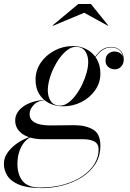

<svg xmlns="http://www.w3.org/2000/svg" viewBox="-65 -706 670 986"><path d="M150 260Q76 260 33.2 242.5Q-9.5 225 -27.2 196.5Q-45 168 -45 135.5Q-45 105 -27 79Q-9 53 18 33.5Q45 14 72.5 3Q100 -8 119 -8H123.5Q94.5 -7.5 72.2 11.8Q50 31 37.2 63.5Q24.5 96 24.5 136.5Q24.5 191 51.5 224Q78.5 257 141 257Q209.5 257 265.2 240.8Q321 224.5 360.2 197.2Q399.5 170 420.5 135Q441.5 100 441.5 62.5Q441.5 33 420.2 21Q399 9 362 9Q352.5 9 331 9Q309.5 9 282.5 9Q255.5 9 229.2 9Q203 9 183 9Q163 9 156.5 9Q111.5 9 79.5 -3Q47.5 -15 30.2 -36.5Q13 -58 13 -86.5Q13 -110.5 25.8 -130Q38.5 -149.5 61.5 -163.8Q84.5 -178 116 -186Q147.5 -194 185 -194V-193Q134 -193 110.5 -169.5Q87 -146 87 -120.5Q87 -97 102.8 -84.2Q118.5 -71.5 141.8 -66.8Q165 -62 187 -62Q204.5 -62 229.8 -62.2Q255 -62.5 279.5 -62.8Q304 -63 318 -63Q374.5 -63 412.5 -41Q450.5 -19 450.5 42Q450.5 96.5 423.8 137.5Q397 178.5 352.8 205.8Q308.5 233 255.5 246.5Q202.5 260 150 260ZM259 -160Q218.5 -160 186.5 -176.5Q154.5 -193 136 -223.5Q117.5 -254 117.5 -296.5Q117.5 -344.5 144.2 -383.8Q171 -423 214.8 -446.2Q258.5 -469.5 309 -469.5Q349.5 -469.5 381.5 -452Q413.5 -434.5 432 -402.8Q450.5 -371 450.5 -328.5Q450.5 -281 423.8 -242.8Q397 -204.5 353.5 -182.2Q310 -160 259 -160ZM244.5 -163.5Q265 -163.5 285.5 -178.5Q306 -193.5 324.5 -218.2Q343 -243 357.2 -272.8Q371.5 -302.5 379.8 -332.8Q388 -363 388 -388Q388 -421 372.5 -443.2Q357 -465.5 324 -465.5Q303.5 -465.5 282.8 -450.5Q262 -435.5 243.5 -411Q225 -386.5 210.8 -357Q196.5 -327.5 188.5 -297.2Q180.5 -267 180.5 -242Q180.5 -209 196 -186.2Q211.5 -163.5 244.5 -163.5ZM507 -465Q532.5 -465 551.5 -448.5Q570.5 -432 570.5 -400Q570.5 -379.5 557.8 -364.8Q545 -350 524.5 -350Q506 -350 491.5 -361.8Q477 -373.5 477 -394.5Q477 -417.5 490.8 -429.5Q504.5 -441.5 522 -441.5Q537 -441.5 549.5 -434.5Q562 -427.5 566.5 -413.5Q562.5 -438 545.8 -450.2Q529 -462.5 506.5 -462.5Q483.5 -462.5 464.5 -450.8Q445.5 -439 428 -415Q410.5 -391 391.5 -353L389.5 -354.5Q416 -410 442.8 -437.5Q469.5 -465 507 -465ZM207 -573.5 205 -575.5 337 -685.5H402L490.5 -575.5L489.5 -573.5L367.5 -640.5Z"/></svg>

Font: Bodoni Moda 72pt
Style: Italic
Weight: 400
Italic angle: -13°
Designer: Owen Earl
Foundry: indestructible type
Version: Version 2.005